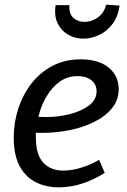

<svg xmlns="http://www.w3.org/2000/svg" viewBox="-20 -795 545 825"><path d="M232 10Q178 10 134 -12Q90 -34 64.5 -81Q39 -128 39 -204Q39 -268 58.5 -328Q78 -388 115 -436Q152 -484 205.5 -512Q259 -540 327 -540Q404 -540 447 -504.5Q490 -469 490 -412Q490 -366 462 -331Q434 -296 386.5 -272Q339 -248 280 -236Q221 -224 159 -224Q153 -224 146.5 -224Q140 -224 134 -225Q134 -215 134 -206Q134 -130 166 -96Q198 -62 252 -62Q323 -62 406 -108L430 -52Q331 10 232 10ZM313 -468Q270 -468 236.5 -444Q203 -420 179.5 -380Q156 -340 145 -293Q161 -292 179 -292Q230 -292 279.5 -304.5Q329 -317 362 -341.5Q395 -366 395 -403Q395 -432 373 -450Q351 -468 313 -468ZM339 -629Q303 -629 273.5 -645.5Q244 -662 228 -694Q212 -726 219 -773H278Q276 -735 295.5 -718Q315 -701 343 -701Q374 -701 401 -720.5Q428 -740 436 -775L494 -771Q487 -723 463 -691.5Q439 -660 405.5 -644.5Q372 -629 339 -629Z"/></svg>

Font: Bitter Medium
Style: Italic
Weight: 500
Italic angle: -9°
Designer: Sol Matas, and Bitter project Authors
Foundry: Sol Matas
Version: Version 2.001